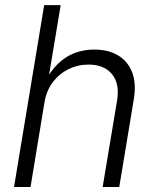

<svg xmlns="http://www.w3.org/2000/svg" viewBox="-20 -748 623 768"><path d="M157.7 -337.4 102.1 0H36.1L156.7 -727.5H222.7L170.9 -416H157.7Q181.2 -463.4 211.9 -492.9Q242.7 -522.5 279.3 -536.1Q315.9 -549.8 356.9 -549.8Q412.1 -549.8 451.4 -526.9Q490.7 -503.9 508.3 -459.5Q525.9 -415 515.1 -350.1L457 0H390.6L448.2 -345.2Q459.5 -413.1 428 -451.4Q396.5 -489.7 334 -489.7Q291 -489.7 253.9 -471.4Q216.8 -453.1 191.2 -419.2Q165.5 -385.3 157.7 -337.4Z"/></svg>

Font: Inter 16pt Light
Style: Italic
Weight: 300
Italic angle: -9.3988°
Version: Version 4.001;git-66647c0bb